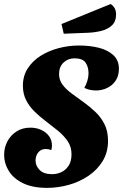

<svg xmlns="http://www.w3.org/2000/svg" viewBox="-20 -904 605 945"><path d="M212 20.7Q140 20.7 92.8 -2.5Q45.7 -25.7 23 -63Q0.3 -100.3 0.3 -141.7Q0.3 -177.7 16.3 -208Q32.3 -238.3 61.2 -257Q90 -275.7 129.3 -275.7Q159.3 -275.7 183.5 -264.3Q207.7 -253 221.7 -233.5Q235.7 -214 235.7 -188Q235.7 -183 235 -177Q234.3 -171 232.7 -165.3Q226 -168 219 -169.3Q212 -170.7 205.3 -170.7Q182.3 -170.7 168.7 -154.3Q155 -138 155 -114.3Q155 -87 175.7 -66.8Q196.3 -46.7 236 -46.7Q260.3 -46.7 282 -56.7Q303.7 -66.7 317.8 -88.5Q332 -110.3 332 -144.7Q332 -181.7 312.7 -209.7Q293.3 -237.7 264 -261.5Q234.7 -285.3 203 -309.3Q174.7 -331 149.7 -355.3Q124.7 -379.7 108.7 -410.8Q92.7 -442 92.7 -482.3Q92.7 -530.3 116.5 -567.3Q140.3 -604.3 179.8 -629.2Q219.3 -654 268.5 -667Q317.7 -680 368.3 -680Q422.7 -680 467.2 -668.7Q511.7 -657.3 538.5 -632Q565.3 -606.7 565.3 -566Q565.3 -530.7 549 -506.7Q532.7 -482.7 506.8 -470.7Q481 -458.7 452.3 -458.7Q436.3 -458.7 421.5 -462Q406.7 -465.3 395.3 -471.7Q404.3 -488 410 -506.5Q415.7 -525 415.7 -543Q415.7 -575.7 400.7 -596.3Q385.7 -617 346.3 -617Q315.3 -617 293 -596.3Q270.7 -575.7 270.7 -539.7Q270.7 -509.7 288.5 -486.3Q306.3 -463 334.2 -442.7Q362 -422.3 392.7 -400.3Q422.7 -378.7 450 -352.7Q477.3 -326.7 494.5 -292.3Q511.7 -258 511.7 -210.7Q511.7 -154 485 -110.7Q458.3 -67.3 414.3 -37.8Q370.3 -8.3 317.3 6.2Q264.3 20.7 212 20.7ZM293.7 -738 282.7 -785.7 524.7 -884.3Q537.7 -875.3 544.5 -863.2Q551.3 -851 551.3 -832.7Q551.3 -798.3 531 -779.2Q510.7 -760 478.7 -752Q446.7 -744 411.7 -742.7Z"/></svg>

Font: Sansita Swashed Light
Style: Regular
Weight: 300
Designer: Pablo Cosgaya
Foundry: Omnibus-Type
Version: Version 1.003